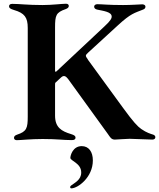

<svg xmlns="http://www.w3.org/2000/svg" viewBox="-20 -754 866 1043"><path d="M604 4.3C614.7 4.3 664.1 0 683.9 0C712 0 778.1 4.3 807.5 4.3C820.3 4.3 823.9 -2.8 823.9 -9.2C823.9 -15.6 818.5 -20.6 811.8 -22.7C799.4 -26.6 775.9 -33 747.2 -53.3C727.6 -66.8 703.5 -92.3 647.7 -169L457.4 -430L457.7 -430.4L449.2 -443.2C445 -450.3 445.7 -454.9 451.3 -460.6L460.2 -469.5L619 -615.1C691.8 -682.2 709.5 -682.5 757.5 -702.1C764.6 -704.9 769.9 -708.8 770.2 -718C769.9 -726.6 761.4 -730.1 753.2 -730.5C735.8 -730.1 695.3 -726.6 648.4 -726.6C567.1 -726.6 534.4 -731.2 508.5 -731.2C500.7 -730.8 491.5 -728 491.5 -717.3C491.5 -708.5 498.9 -703.8 508.5 -701.7C541.9 -694.6 585.2 -689.6 586.6 -665.5C587.7 -654.8 580.6 -641 546.9 -610.1L287.3 -366.8C281.2 -362.2 279.5 -362.9 279.1 -371.1V-604.4C279.1 -671.5 284.4 -686.1 336.6 -704.5C348 -708.5 353.7 -714.1 353.7 -721.6C353.7 -728.7 348.7 -733.7 338.8 -733.7C316.1 -733.7 263.8 -726.6 211.3 -726.6C128.6 -726.6 87 -733 46.5 -733C34.1 -733 29.1 -727.3 29.1 -719.5C29.1 -710.9 35.9 -705.6 56.1 -699.6C113.3 -682.9 130.7 -659.4 130.7 -602.3V-120.7C130.7 -57.9 124.6 -39.4 73.2 -22.7C61.4 -18.8 56.1 -13.1 56.1 -5.3C56.1 2.1 61.1 7.5 71.4 7.5C92 7.5 145.6 1.1 211.6 1.1C290.8 1.1 323.5 7.1 370.7 7.1C385.7 7.1 390.3 1.1 390.3 -6.4C390.3 -14.9 383.9 -20.2 365.8 -25.6C314.3 -41.2 279.1 -61.4 279.1 -125.7V-291.9C279.1 -300.1 279.8 -303.3 280.2 -304L296.9 -319.6L308.6 -330.3L309.7 -331.3L313.6 -334.9C326.3 -345.5 337 -341.6 349.4 -325.6L566.4 -25.6C578.1 -9.2 584.2 4.3 604 4.3ZM361.2 261.7C361.2 265.6 362.2 269.2 367.5 269.2C402.3 269.2 484.4 209.9 484.4 117.5C484.4 70.7 462.4 39.8 424 39.8C375 39.8 362.2 91.3 362.2 103.7C362.2 120 421.5 132.5 421.2 182.9C421.5 223 385.3 239 366.5 253.6C362.9 256 361.2 258.9 361.2 261.7Z"/></svg>

Font: Margiela Serif Semibold
Style: Regular
Weight: 600
Designer: Andreas Faust, Stefan Endress
Version: Version 1.002;FEAKit 1.0